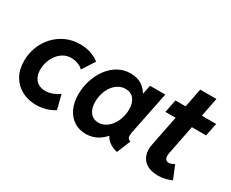

<svg xmlns="http://www.w3.org/2000/svg" viewBox="-101 -1025 1661 1379"><g transform="rotate(30 729.0 -335.5)"><path d="M264.6 5.9Q199.7 5.9 147.2 -21.7Q94.7 -49.3 64.2 -101.3Q33.7 -153.3 33.7 -226.1Q33.7 -288.1 55.2 -343.3Q76.7 -398.4 115.7 -440.4Q154.8 -482.4 208 -506.6Q261.2 -530.8 324.7 -530.8Q378.9 -530.8 421.1 -514.4Q463.4 -498 484.4 -479L417.5 -375.5Q402.3 -393.1 373.8 -403.3Q345.2 -413.6 317.4 -413.6Q283.7 -413.6 255.9 -397.9Q228 -382.3 207.8 -356Q187.5 -329.6 176.5 -296.9Q165.5 -264.2 165.5 -229.5Q165.5 -194.8 178.2 -168.7Q190.9 -142.6 214.8 -128.4Q238.8 -114.3 272.5 -114.3Q303.2 -114.3 334 -126.5Q364.7 -138.7 385.7 -154.8L415.5 -37.1Q385.7 -17.1 345.7 -5.6Q305.7 5.9 264.6 5.9Z M678.7 7.8Q623.5 7.8 581.3 -19Q539.1 -45.9 515.1 -95.7Q491.2 -145.5 491.2 -213.4Q491.2 -273.4 509.5 -330.3Q527.8 -387.2 561 -432.4Q594.2 -477.5 640.9 -504.2Q687.5 -530.8 744.6 -530.8Q800.8 -530.8 840.6 -503.7Q880.4 -476.6 898.9 -430.2L828.1 -448.7H945.8L882.8 -405.3L906.7 -522.9H1033.2L961.4 -168Q956.5 -142.6 960.2 -127.2Q963.9 -111.8 984.4 -105L938.5 7.8Q906.2 0.5 880.9 -14.9Q855.5 -30.3 841.3 -51.3Q827.1 -72.3 829.1 -96.2L893.1 -65.4H771.5L861.8 -106Q828.6 -50.8 782.2 -21.5Q735.8 7.8 678.7 7.8ZM716.8 -107.9Q748.5 -107.9 775.1 -124.3Q801.8 -140.6 821.3 -168Q840.8 -195.3 851.3 -229.7Q861.8 -264.2 861.8 -300.8Q861.8 -354.5 836.7 -385.3Q811.5 -416 767.1 -416Q734.9 -416 708.3 -400.1Q681.6 -384.3 662.4 -357.4Q643.1 -330.6 633.1 -296.4Q623 -262.2 623 -225.6Q623 -171.4 648.2 -139.6Q673.3 -107.9 716.8 -107.9Z M1280.3 7.8Q1218.8 7.8 1182.6 -15.1Q1146.5 -38.1 1133.8 -76.4Q1121.1 -114.7 1129.9 -160.2L1232.9 -679.2H1367.2L1268.1 -174.8Q1261.7 -142.6 1270.3 -126.7Q1278.8 -110.8 1298.8 -110.8Q1312.5 -110.8 1325.2 -116.2Q1337.9 -121.6 1344.2 -126L1389.2 -17.1Q1369.6 -7.8 1339.4 0Q1309.1 7.8 1280.3 7.8ZM1096.2 -415.5 1117.7 -522.9H1455.1L1433.6 -415.5Z"/></g></svg>

Font: Reddit Sans
Style: Bold Italic
Weight: 700
Italic angle: -11.25°
Designer: Stephen Hutchings
Version: Version 1.013